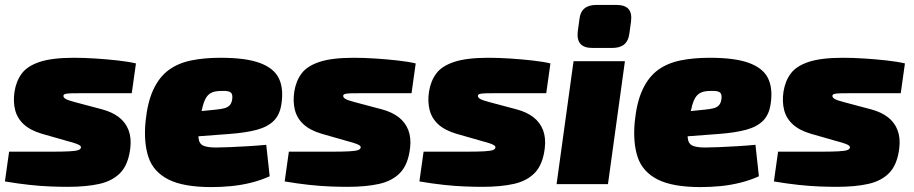

<svg xmlns="http://www.w3.org/2000/svg" viewBox="-23 -749 3719 781"><path d="M278 -514Q318 -514 365 -511Q412 -508 456.5 -503Q501 -498 530 -491L513 -370Q464 -370 415 -370Q366 -370 322 -370Q287 -370 268.5 -369.5Q250 -369 243 -367Q236 -365 235 -360Q234 -353 243.5 -347Q253 -341 284 -333L393 -304Q434 -293 461 -272Q488 -251 500 -219.5Q512 -188 507 -146Q499 -80 467 -46.5Q435 -13 381.5 -1Q328 11 253 11Q222 11 182.5 9.5Q143 8 96.5 3Q50 -2 -3 -11L14 -132Q27 -132 55 -132Q83 -132 117 -132Q151 -132 182 -132Q234 -132 260 -133.5Q286 -135 295.5 -138.5Q305 -142 306 -148Q307 -153 303 -156.5Q299 -160 287 -164.5Q275 -169 252 -175L147 -205Q100 -219 73.5 -243.5Q47 -268 38.5 -302Q30 -336 36 -376Q43 -420 66 -450.5Q89 -481 139.5 -497.5Q190 -514 278 -514Z M874 -514Q978 -514 1035 -492.5Q1092 -471 1111.5 -430Q1131 -389 1122 -328Q1116 -283 1091 -258Q1066 -233 1021.5 -221Q977 -209 909 -204L643 -184L656 -283L854 -303Q875 -305 889 -308.5Q903 -312 911.5 -321Q920 -330 922 -349Q923 -360 920 -367Q917 -374 907 -377Q897 -380 876 -379Q855 -379 841 -373.5Q827 -368 818 -355.5Q809 -343 802.5 -320Q796 -297 790 -261Q782 -212 784.5 -188Q787 -164 804 -156.5Q821 -149 855 -149Q876 -149 912.5 -150.5Q949 -152 989.5 -154.5Q1030 -157 1060 -160L1074 -32Q1039 -16 999 -6Q959 4 918 8Q877 12 837 12Q723 12 662 -19Q601 -50 581 -109.5Q561 -169 569 -254Q577 -334 601 -385Q625 -436 663 -464Q701 -492 754 -503Q807 -514 874 -514Z M1416 -514Q1456 -514 1503 -511Q1550 -508 1594.5 -503Q1639 -498 1668 -491L1651 -370Q1602 -370 1553 -370Q1504 -370 1460 -370Q1425 -370 1406.5 -369.5Q1388 -369 1381 -367Q1374 -365 1373 -360Q1372 -353 1381.5 -347Q1391 -341 1422 -333L1531 -304Q1572 -293 1599 -272Q1626 -251 1638 -219.5Q1650 -188 1645 -146Q1637 -80 1605 -46.5Q1573 -13 1519.5 -1Q1466 11 1391 11Q1360 11 1320.5 9.5Q1281 8 1234.5 3Q1188 -2 1135 -11L1152 -132Q1165 -132 1193 -132Q1221 -132 1255 -132Q1289 -132 1320 -132Q1372 -132 1398 -133.5Q1424 -135 1433.5 -138.5Q1443 -142 1444 -148Q1445 -153 1441 -156.5Q1437 -160 1425 -164.5Q1413 -169 1390 -175L1285 -205Q1238 -219 1211.5 -243.5Q1185 -268 1176.5 -302Q1168 -336 1174 -376Q1181 -420 1204 -450.5Q1227 -481 1277.5 -497.5Q1328 -514 1416 -514Z M1964 -514Q2004 -514 2051 -511Q2098 -508 2142.5 -503Q2187 -498 2216 -491L2199 -370Q2150 -370 2101 -370Q2052 -370 2008 -370Q1973 -370 1954.5 -369.5Q1936 -369 1929 -367Q1922 -365 1921 -360Q1920 -353 1929.5 -347Q1939 -341 1970 -333L2079 -304Q2120 -293 2147 -272Q2174 -251 2186 -219.5Q2198 -188 2193 -146Q2185 -80 2153 -46.5Q2121 -13 2067.5 -1Q2014 11 1939 11Q1908 11 1868.5 9.5Q1829 8 1782.5 3Q1736 -2 1683 -11L1700 -132Q1713 -132 1741 -132Q1769 -132 1803 -132Q1837 -132 1868 -132Q1920 -132 1946 -133.5Q1972 -135 1981.5 -138.5Q1991 -142 1992 -148Q1993 -153 1989 -156.5Q1985 -160 1973 -164.5Q1961 -169 1938 -175L1833 -205Q1786 -219 1759.5 -243.5Q1733 -268 1724.5 -302Q1716 -336 1722 -376Q1729 -420 1752 -450.5Q1775 -481 1825.5 -497.5Q1876 -514 1964 -514Z M2519 -500 2450 0H2241L2310 -500ZM2484 -729Q2518 -729 2533 -713Q2548 -697 2544 -663L2537 -612Q2530 -554 2468 -554H2386Q2320 -554 2327 -620L2334 -671Q2340 -729 2403 -729Z M2864 -514Q2968 -514 3025 -492.5Q3082 -471 3101.5 -430Q3121 -389 3112 -328Q3106 -283 3081 -258Q3056 -233 3011.5 -221Q2967 -209 2899 -204L2633 -184L2646 -283L2844 -303Q2865 -305 2879 -308.5Q2893 -312 2901.5 -321Q2910 -330 2912 -349Q2913 -360 2910 -367Q2907 -374 2897 -377Q2887 -380 2866 -379Q2845 -379 2831 -373.5Q2817 -368 2808 -355.5Q2799 -343 2792.5 -320Q2786 -297 2780 -261Q2772 -212 2774.5 -188Q2777 -164 2794 -156.5Q2811 -149 2845 -149Q2866 -149 2902.5 -150.5Q2939 -152 2979.5 -154.5Q3020 -157 3050 -160L3064 -32Q3029 -16 2989 -6Q2949 4 2908 8Q2867 12 2827 12Q2713 12 2652 -19Q2591 -50 2571 -109.5Q2551 -169 2559 -254Q2567 -334 2591 -385Q2615 -436 2653 -464Q2691 -492 2744 -503Q2797 -514 2864 -514Z M3406 -514Q3446 -514 3493 -511Q3540 -508 3584.5 -503Q3629 -498 3658 -491L3641 -370Q3592 -370 3543 -370Q3494 -370 3450 -370Q3415 -370 3396.5 -369.5Q3378 -369 3371 -367Q3364 -365 3363 -360Q3362 -353 3371.5 -347Q3381 -341 3412 -333L3521 -304Q3562 -293 3589 -272Q3616 -251 3628 -219.5Q3640 -188 3635 -146Q3627 -80 3595 -46.5Q3563 -13 3509.5 -1Q3456 11 3381 11Q3350 11 3310.5 9.5Q3271 8 3224.5 3Q3178 -2 3125 -11L3142 -132Q3155 -132 3183 -132Q3211 -132 3245 -132Q3279 -132 3310 -132Q3362 -132 3388 -133.5Q3414 -135 3423.5 -138.5Q3433 -142 3434 -148Q3435 -153 3431 -156.5Q3427 -160 3415 -164.5Q3403 -169 3380 -175L3275 -205Q3228 -219 3201.5 -243.5Q3175 -268 3166.5 -302Q3158 -336 3164 -376Q3171 -420 3194 -450.5Q3217 -481 3267.5 -497.5Q3318 -514 3406 -514Z"/></svg>

Font: Exo 2 Black
Style: Italic
Weight: 900
Italic angle: -8°
Designer: Natanael Gama
Foundry: Natanael Gama
Version: Version 2.010